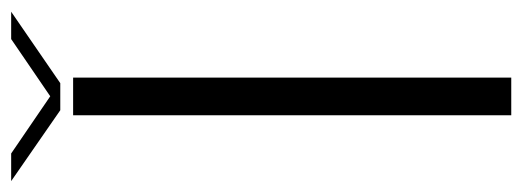

<svg xmlns="http://www.w3.org/2000/svg" viewBox="-342 -620 936 344"><g transform="rotate(-90 126.0 -448.0)"><path d="M91.5 0H159V-785H91.5ZM100.5 -808H149L277 -896H228L125.5 -826L23 -896H-26.5Z"/></g></svg>

Font: Anybody Expanded Light
Style: Regular
Weight: 300
Width: 7
Version: Version 1.113;gftools[0.9.25]